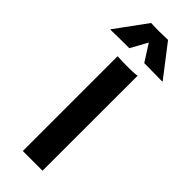

<svg xmlns="http://www.w3.org/2000/svg" viewBox="-305 -907 933 933"><g transform="rotate(45 161.5 -440.5)"><path d="M99.1 0H234.4L234.9 -653.3C224.6 -650.9 199.7 -649.4 178.2 -649.4C150.4 -649.4 131.3 -649.9 99.1 -651.4ZM-16.6 -717.8C3.9 -718.8 52.2 -719.2 111.8 -719.2L159.2 -805.7L214.4 -719.2C261.7 -719.2 319.3 -718.3 338.9 -717.8L340.8 -719.2L216.3 -880.9C209 -880.4 167.5 -879.4 157.2 -879.4C145 -879.4 110.4 -879.9 100.1 -880.9L-18.1 -719.2Z"/></g></svg>

Font: HammersmithOne
Style: Regular
Weight: 400
Designer: Nicole Fally
Foundry: Nicole Fally
Version: Version 1.003